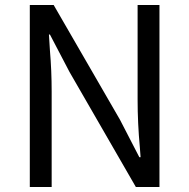

<svg xmlns="http://www.w3.org/2000/svg" viewBox="-20 -753 762 773"><path d="M100 0V-733H196L463 -271L541 -120H546Q545 -140 543 -160Q534 -258 534 -352V-733H622V0H527L260 -463L181 -614H177Q179 -583 181 -550Q188 -468 188 -385V0Z"/></svg>

Font: Noto Sans CJK KR Regular (TTF)
Style: Regular
Weight: 400
Designer: Ryoko NISHIZUKA 西塚涼子 (kana & ideographs); Paul D. Hunt (Latin, Greek & Cyrillic); Wenlong ZHANG 张文龙 (bopomofo); Sandoll 
Foundry: Adobe Systems Incorporated
Version: Version 1.004;PS 1.004;hotconv 1.0.82;makeotf.lib2.5.63406